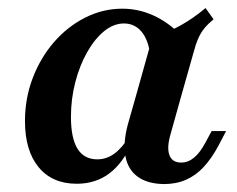

<svg xmlns="http://www.w3.org/2000/svg" viewBox="-20 -450 596 482"><path d="M172.6 11.3Q111.3 11.3 77 -30.2Q42.7 -71.8 42.7 -146Q42.7 -203.2 62.1 -254Q81.5 -304.8 115.3 -344Q149.2 -383.1 193.5 -405.6Q237.9 -428.2 287.1 -428.2Q327.4 -428.2 364.9 -411.3Q402.4 -394.4 434.7 -361.3L357.3 -309.7Q353.2 -348.4 335.9 -369.8Q318.5 -391.1 291.1 -391.1Q265.3 -391.1 241.5 -371.8Q217.7 -352.4 198.8 -319Q179.8 -285.5 169 -243.5Q158.1 -201.6 158.1 -156.5Q158.1 -103.2 174.6 -76.6Q191.1 -50 224.2 -50Q247.6 -50 267.3 -64.5Q287.1 -79 304 -107.3L312.1 -93.5Q289.5 -41.1 254.8 -14.9Q220.2 11.3 172.6 11.3ZM321 -208.1 362.1 -354.8Q401.6 -368.5 433.5 -386.3Q465.3 -404 496 -429.8L516.1 -401.6Q502.4 -390.3 493.1 -379Q483.9 -367.7 477.4 -352.8Q471 -337.9 465.3 -316.1L434.7 -208.1ZM408.1 -112.9Q398.4 -79.8 405.2 -60.9Q412.1 -41.9 434.7 -41.9Q452.4 -41.9 467.3 -54.4Q482.3 -66.9 495.2 -91.1L511.3 -121H547.6L528.2 -83.9Q511.3 -52.4 491.5 -31Q471.8 -9.7 447.2 1.2Q422.6 12.1 391.1 12.1Q349.2 11.3 325 -6.9Q300.8 -25 294.8 -58.1Q288.7 -91.1 300.8 -137.1L321 -208.1H434.7Z"/></svg>

Font: Playfair 9pt
Style: Bold Italic
Weight: 700
Italic angle: -15.6°
Designer: Claus Eggers Sørensen
Foundry: Claus Eggers Sørensen
Version: Version 2.203